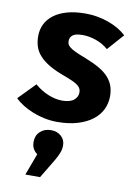

<svg xmlns="http://www.w3.org/2000/svg" viewBox="-109 -644 719 1028"><g transform="rotate(10 250.5 -129.5)"><path d="M477 -168Q477 -130 461 -96.5Q445 -63 412.5 -38Q380 -13 332 1.5Q284 16 221 16Q186 16 152.5 9Q119 2 88.5 -10Q58 -22 32.5 -38Q7 -54 -11 -72L78 -163Q111 -134 151 -117.5Q191 -101 228 -101Q270 -101 291 -118Q312 -135 312 -160Q312 -170 308.5 -178.5Q305 -187 295.5 -195.5Q286 -204 268 -212.5Q250 -221 221 -232Q170 -250 135.5 -270Q101 -290 80 -313Q59 -336 50.5 -362Q42 -388 42 -420Q42 -455 56.5 -484.5Q71 -514 100 -536Q129 -558 172 -570Q215 -582 272 -582Q335 -582 395 -561Q455 -540 495 -503L416 -414Q387 -440 349 -453Q311 -466 277 -466Q238 -466 222.5 -454Q207 -442 207 -422Q207 -413 210 -405Q213 -397 223.5 -388.5Q234 -380 255 -370Q276 -360 311 -347Q357 -329 389 -310.5Q421 -292 440.5 -270Q460 -248 468.5 -223Q477 -198 477 -168ZM147 205Q116 183 116 143Q116 108 139 86.5Q162 65 198 65Q231 65 253 84.5Q275 104 275 135Q275 157 266.5 177.5Q258 198 245 220L183 323H103Z"/></g></svg>

Font: Qjlgwqiwhsfqbnnlvksmvfsycuq
Style: Regular
Weight: 700
Italic angle: -8°
Designer: Carrois Corporate & Edenspiekermann
Foundry: Carrois Corporate GbR & Edenspiekermann AG
Version: Version 2.001